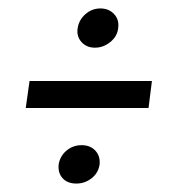

<svg xmlns="http://www.w3.org/2000/svg" viewBox="-20 -513 420 455"><path d="M41 -257 50 -321H340L332 -257ZM161 -78Q140 -78 128.5 -90.5Q117 -103 119 -123Q122 -143 137.5 -156Q153 -169 173 -169Q194 -169 206 -156Q218 -143 216 -123Q213 -103 197 -90.5Q181 -78 161 -78ZM205 -400Q185 -400 173 -413.5Q161 -427 164 -446Q167 -466 182.5 -479.5Q198 -493 218 -493Q238 -493 250.5 -479.5Q263 -466 260 -446Q258 -427 241.5 -413.5Q225 -400 205 -400Z"/></svg>

Font: Alumni Sans SemiBold
Style: Italic
Weight: 600
Italic angle: -8°
Version: Version 1.016